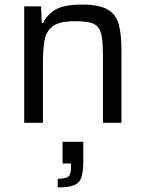

<svg xmlns="http://www.w3.org/2000/svg" viewBox="-20 -538 639 841"><path d="M86 0V-510H160L163 -437H169Q185 -473 222.5 -495.5Q260 -518 338 -518Q413 -518 450.5 -497Q488 -476 500 -432Q512 -388 512 -319V0H431V-291Q431 -343 426.5 -373.5Q422 -404 409 -419.5Q396 -435 371 -440Q346 -445 305 -445Q240 -445 211 -423Q182 -401 175 -360.5Q168 -320 168 -263V0ZM233 283V245Q269 245 280 235Q291 225 291 195V178H254V83H345V163Q345 212 337 237.5Q329 263 305 273Q281 283 233 283Z"/></svg>

Font: Saira
Style: Regular
Weight: 400
Designer: Hector Gatti with collaboration of the Omnibus-Type team
Foundry: Omnibus-Type
Version: Version 1.100; ttfautohint (v1.8.3)